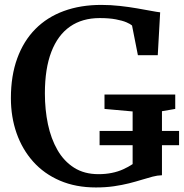

<svg xmlns="http://www.w3.org/2000/svg" viewBox="-20 -772 768 802"><path d="M380.5 11Q296.5 11 230.2 -17.5Q164 -46 118.5 -97Q73 -148 49.2 -215.8Q25.5 -283.5 25.5 -362Q25.5 -455.5 52 -528.2Q78.5 -601 127.8 -650.8Q177 -700.5 246.8 -726Q316.5 -751.5 403 -751.5Q442.5 -751.5 480.8 -747.2Q519 -743 552 -737.2Q585 -731.5 610.2 -726.8Q635.5 -722 649 -720.5L639 -541.5H556L531.5 -665.5Q525 -671.5 508.2 -678.8Q491.5 -686 463.8 -691.2Q436 -696.5 396.5 -696.5Q323.5 -696.5 272.5 -661Q221.5 -625.5 194.5 -555.5Q167.5 -485.5 167.5 -382Q167.5 -314 180.2 -253.2Q193 -192.5 220 -145.5Q247 -98.5 289.5 -71.5Q332 -44.5 391.5 -44.5Q421.5 -44.5 447.2 -49.8Q473 -55 494.5 -64.8Q516 -74.5 534 -86.5V-306.5L416.5 -317V-377H712V-317L656.5 -307.5V-40Q637.5 -39.5 616.8 -34Q596 -28.5 571.8 -21Q547.5 -13.5 518.8 -6.2Q490 1 455.8 6Q421.5 11 380.5 11ZM396 -165.5V-225H728V-165.5Z"/></svg>

Font: Merriweather 24pt SemiBold
Style: Regular
Weight: 600
Designer: Eben Sorkin
Foundry: Eben Sorkin
Version: Version 2.100